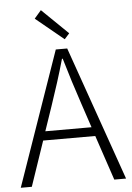

<svg xmlns="http://www.w3.org/2000/svg" viewBox="-62 -993 712 1039"><g transform="rotate(-5 294.0 -474.0)"><path d="M315 -780 342 -810 200 -948 163 -905ZM8 0H68L151 -244H434L516 0H580L324 -729H262ZM167 -293 212 -425C241 -511 266 -587 291 -676H295C321 -587 345 -511 374 -425L418 -293Z"/></g></svg>

Font: Noto Sans CJK SC Light
Style: Regular
Weight: 300
Designer: Ryoko NISHIZUKA 西塚涼子 (kana, bopomofo & ideographs); Paul D. Hunt (Latin, Greek & Cyrillic); Sandoll Communications 산돌커뮤니
Foundry: Adobe
Version: Version 2.004;hotconv 1.0.118;makeotfexe 2.5.65603